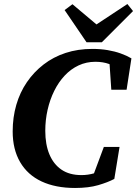

<svg xmlns="http://www.w3.org/2000/svg" viewBox="-20 -917 681 954"><path d="M353 17Q256 17 186.5 -15.5Q117 -48 80 -111.5Q43 -175 43 -264Q43 -334 61 -396Q79 -458 113.5 -508.5Q148 -559 196.5 -596.5Q245 -634 306 -654Q367 -674 439 -674Q480 -674 515 -668Q550 -662 579.5 -651.5Q609 -641 633 -627L609 -471H533L523 -620L580 -566Q552 -588 522 -599Q492 -610 454 -610Q409 -610 370.5 -592Q332 -574 301.5 -541.5Q271 -509 249.5 -465.5Q228 -422 216.5 -371.5Q205 -321 205 -267Q205 -199 225.5 -150Q246 -101 285.5 -74Q325 -47 385 -47Q417 -47 448 -56Q479 -65 511 -80L437 -29L496 -187H574L548 -28Q516 -11 468 3Q420 17 353 17ZM340 -896 491 -769H419L613 -897L641 -862L486 -707H410L301 -867Z"/></svg>

Font: Source Serif 4
Style: Bold Italic
Weight: 700
Italic angle: -12°
Designer: Frank Grießhammer
Foundry: Adobe Systems Incorporated
Version: Version 4.004;hotconv 1.0.116;makeotfexe 2.5.65601